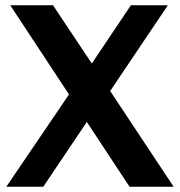

<svg xmlns="http://www.w3.org/2000/svg" viewBox="-20 -712 686 732"><path d="M474 0H642L400 -365L620 -692H479L330 -470L182 -692H19L243 -352L4 0H145L311 -247Z"/></svg>

Font: Ronzino
Style: Bold
Weight: 700
Designer: Nunzio Mazzaferro
Foundry: Collletttivo
Version: Version 1.000;Glyphs 3.3 (3337)